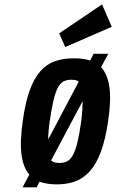

<svg xmlns="http://www.w3.org/2000/svg" viewBox="-20 -813 519 857"><path d="M80.9 23.1H143.6L156.6 -1.9Q173 4 192.4 7Q211.9 10 234 10Q279.1 10 315.9 -3.4Q352.6 -16.9 381.5 -49.3Q410.4 -81.7 430.7 -136.8Q451 -191.9 463 -275.1Q476.7 -368.3 468.1 -425.7Q459.6 -483.1 431 -513.1L463.4 -572.9H397.9L382.4 -543Q366 -548.1 348.5 -550.4Q331 -552.7 309.6 -552.7Q261.9 -552.7 224.8 -539.6Q187.7 -526.6 159.6 -494.5Q131.6 -462.4 112.4 -409.1Q93.1 -355.9 81.9 -275.1Q68.1 -179.4 76.1 -121.9Q84 -64.4 110.9 -33.7ZM348.9 -361.7Q348.9 -345 347.5 -323Q346.1 -301 342.4 -270.9Q334.6 -215.1 326.1 -179.4Q317.6 -143.7 306.5 -122.6Q295.4 -101.6 280.9 -93.6Q266.3 -85.6 245.7 -85.6Q233 -85.6 223.9 -88.1Q214.9 -90.6 208.1 -97.1ZM195.4 -191.1Q194.7 -201.4 196.6 -224.6Q198.4 -247.7 201.7 -270.6Q209.9 -326.3 218.2 -362.6Q226.6 -399 237.4 -420.1Q248.1 -441.1 262.7 -449.1Q277.3 -457.1 297.9 -457.1Q308.4 -457.1 316.8 -455.4Q325.1 -453.6 331.6 -448.7ZM271.1 -603.1 478.9 -693.3 435.4 -793.4 244.1 -664Z"/></svg>

Font: Secuela ExtLt
Style: Italic
Weight: 200
Italic angle: -8°
Designer: Fernando Haro
Foundry: deFharo
Version: Version 1.704